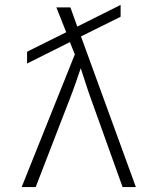

<svg xmlns="http://www.w3.org/2000/svg" viewBox="-20 -760 640 780"><path d="M68 0 284 -539 264 -589 90 -502V-550L249 -629L209 -730H266L294 -652L470 -740V-692L309 -612L532 0H478L350 -357Q338 -390 326.5 -426Q315 -462 308 -483Q301 -462 288.5 -426Q276 -390 263 -357L125 0Z"/></svg>

Font: NKDuy Mono Thin
Style: Regular
Weight: 100
Monospace: yes
Designer: NKDuy
Foundry: NKDuy
Version: Version 2.251; ttfautohint (v1.8.4.7-5d5b)